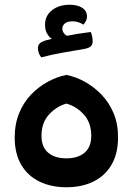

<svg xmlns="http://www.w3.org/2000/svg" viewBox="-20 -783 555 810"><path d="M260 7Q196 7 146.5 -17Q97 -41 69.5 -88Q42 -135 42 -203Q42 -260 61 -306Q80 -352 111.5 -384.5Q143 -417 181.5 -438Q220 -459 260 -467Q300 -459 338 -438Q376 -417 408 -384Q440 -351 459 -306Q478 -261 478 -204Q478 -135 450.5 -88Q423 -41 374 -17Q325 7 260 7ZM260 -115Q309 -115 337 -139Q365 -163 365 -210Q365 -265 334 -299.5Q303 -334 260 -346Q218 -334 186.5 -299.5Q155 -265 155 -210Q155 -163 183 -139Q211 -115 260 -115ZM274 -763Q307 -763 327 -750Q347 -737 347 -713Q347 -703 342.5 -694.5Q338 -686 332 -679Q323 -685 311.5 -689Q300 -693 287 -693Q264 -693 253.5 -684Q243 -675 243 -662Q243 -650 252 -640Q256 -635 263 -632Q285 -636 306 -640Q338 -645 363 -648Q366 -641 368.5 -630.5Q371 -620 371 -610Q371 -596 364 -588.5Q357 -581 338 -577Q298 -570 248.5 -561.5Q199 -553 154 -541Q148 -548 144 -558.5Q140 -569 140 -580Q140 -594 149.5 -601.5Q159 -609 178 -614Q188 -616 199 -619Q189 -625 182 -636Q170 -652 170 -678Q170 -717 199.5 -740Q229 -763 274 -763Z"/></svg>

Font: Baloo Bhaijaan 2 SemiBold
Style: Regular
Weight: 600
Designer: Sanskriti Dholi, Noopur Datye and Ek Type
Foundry: Ek Type
Version: Version 1.700